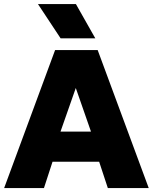

<svg xmlns="http://www.w3.org/2000/svg" viewBox="-20 -954 776 974"><path d="M1 0 259.5 -700H475.5L734.5 0H527L483 -133.5H246.5L203 0ZM287 -286.5H441.5L364.5 -507.5ZM287.5 -759.5 172.5 -933.5H365L463.5 -759.5Z"/></svg>

Font: Geologica Cursive ExtraBold
Style: Regular
Weight: 800
Designer: Sindre Bremnes, Frode Helland
Foundry: Monokrom Skriftforlag AS
Version: Version 1.010;gftools[0.9.28]